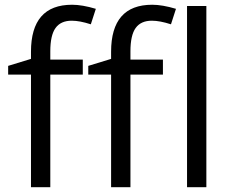

<svg xmlns="http://www.w3.org/2000/svg" viewBox="-20 -785 972 805"><path d="M663.1 -472.2H526.9V0H445.8V-472.2H350.1V-508.8L445.8 -538.1V-567.9Q445.8 -765.1 618.2 -765.1Q660.6 -765.1 717.8 -748L696.8 -683.1Q649.9 -698.2 616.7 -698.2Q570.8 -698.2 548.8 -667.7Q526.9 -637.2 526.9 -569.8V-535.2H663.1ZM327.1 -472.2H190.9V0H109.9V-472.2H14.2V-508.8L109.9 -538.1V-567.9Q109.9 -765.1 282.2 -765.1Q324.7 -765.1 381.8 -748L360.8 -683.1Q314 -698.2 280.8 -698.2Q234.9 -698.2 212.9 -667.7Q190.9 -637.2 190.9 -569.8V-535.2H327.1ZM845.2 0H764.2V-759.8H845.2Z"/></svg>

Font: QFn1     
Style: Regular
Weight: 400
Foundry: Ascender Corporation
Version: Version 1.10